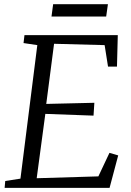

<svg xmlns="http://www.w3.org/2000/svg" viewBox="-20 -914 635 934"><path d="M2.5 0 5.5 -33.5 79.5 -45 161.5 -694.5 94.5 -704.5 99 -743H553L549 -590H505.5L489 -694.5L243 -701L205 -408.5L439 -414L435 -351.5L200.5 -360L158.5 -47L458.5 -56L512.5 -170.5L555 -158L513 0ZM238.5 -893.5H505L496.5 -833.5H230.5Z"/></svg>

Font: Merriweather 28pt Light
Style: Italic
Weight: 300
Italic angle: -7.8°
Version: Version 2.101